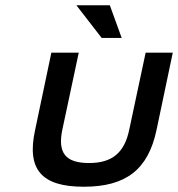

<svg xmlns="http://www.w3.org/2000/svg" viewBox="-20 -700 676 729"><path d="M113 -205C81 -56 138 9 298 9C458 9 542 -56 574 -205L636 -500H533L471 -209C453 -120 406 -81 318 -81C228 -81 198 -120 217 -209L279 -500H175ZM270 -680 366 -556H442L397 -680Z"/></svg>

Font: LT Wave Mono Medium
Style: Italic
Weight: 500
Designer: Daniel Lyons
Version: Version 2.5 (Glyphs App)